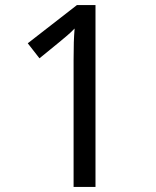

<svg xmlns="http://www.w3.org/2000/svg" viewBox="-20 -734 612 754"><path d="M355 0V-714H282L89 -564L135 -505L211 -567C237 -589 252 -600 273 -622C270 -584 269 -556 269 -499V0Z"/></svg>

Font: Noto Sans Bhaiksuki
Style: Regular
Weight: 400
Designer: Monotype Design Team
Foundry: Monotype Imaging Inc.
Version: Version 2.002